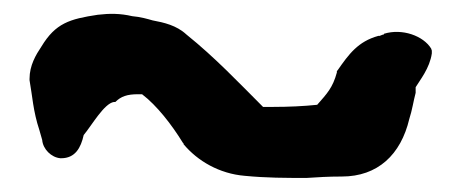

<svg xmlns="http://www.w3.org/2000/svg" viewBox="-20 -517 656 273"><path d="M22 -403C26 -381 27 -359 36 -332L40 -318C41 -305 53 -293 66 -292H67C87 -292 95 -307 99 -325C110 -338 128 -370 142 -372H144C152 -380 161 -383 176 -383H182C203 -367 224 -340 240 -314L241 -313V-312C261 -288 292 -270 328 -267C359 -264 386 -264 415 -264H416C432 -265 446 -266 466 -266C517 -266 550 -297 562 -348C566 -360 568 -374 571 -385V-393C577 -403 591 -420 594 -441V-445L593 -448C582 -466 552 -477 526 -469V-468H525C522 -467 520 -466 520 -466H518C489 -458 476 -440 460 -417L459 -416V-414C453 -392 445 -384 431 -368C412 -366 390 -365 369 -365H354C319 -400 286 -435 245 -468C231 -481 213 -485 197 -488C190 -490 180 -493 168 -494C151 -498 136 -498 119 -496C79 -490 59 -484 39 -451C31 -439 22 -424 22 -405Z"/></svg>

Font: Vapor
Style: Bd
Weight: 700
Foundry: Cannot Into Space Fonts
Version: Version 0.179